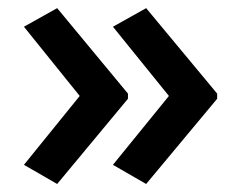

<svg xmlns="http://www.w3.org/2000/svg" viewBox="-20 -505 596 474"><path d="M295.9 -261.2 121.1 -50.8 39.1 -98.1 176.8 -268.1 39.1 -439 121.1 -484.9 295.9 -273.9ZM516.1 -261.2 340.8 -50.8 258.8 -98.1 397 -268.1 258.8 -439 340.8 -484.9 516.1 -273.9Z"/></svg>

Font: OpenSans-Semibold
Style: Regular
Weight: 600
Foundry: Ascender Corporation
Version: Version 1.10